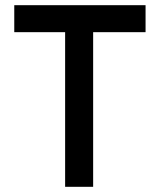

<svg xmlns="http://www.w3.org/2000/svg" viewBox="-20 -720 616 740"><path d="M231 0V-596H35V-700H541V-596H339V0Z"/></svg>

Font: Lexend
Style: Regular
Weight: 400
Designer: Bonnie Shaver-Troup, Thomas Jockin
Foundry: Lexend
Version: Version 1.007; ttfautohint (v1.8.3)